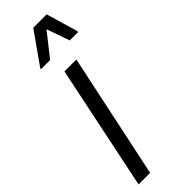

<svg xmlns="http://www.w3.org/2000/svg" viewBox="-244 -727 740 740"><g transform="rotate(-45 126.0 -357.0)"><path d="M1 0 107 -510H172L64 0ZM49 -580 50 -585 141 -714H214L252 -585L251 -580H206L173 -674L99 -580Z"/></g></svg>

Font: Saira ExtraCondensed
Style: Italic
Weight: 400
Width: 2
Italic angle: -12°
Designer: Hector Gatti with collaboration of the Omnibus-Type team
Foundry: Omnibus-Type
Version: Version 1.101